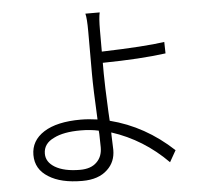

<svg xmlns="http://www.w3.org/2000/svg" viewBox="-48 -651 754 734"><g transform="rotate(-5 329.0 -284.0)"><path d="M239 34Q157 34 110 4Q61 -26 61 -81Q61 -136 111 -168Q161 -200 253 -200Q282 -200 317 -195Q311 -315 311 -370V-451V-532Q311 -584 306 -602H361Q356 -582 356 -533V-452Q523 -457 597 -468L598 -424Q502 -411 356 -409V-368Q356 -328 361 -221Q362 -197 363 -186Q497 -152 604 -52L579 -8Q486 -102 365 -141Q365 -138 365 -131Q367 -90 367 -74Q367 -28 336 1Q302 34 239 34ZM234 -9Q276 -9 298 -31Q320 -52 320 -88Q320 -101 319 -139Q318 -148 318 -152Q286 -159 249 -159Q183 -159 146 -140Q105 -121 105 -82Q105 -50 138 -30Q173 -9 234 -9Z"/></g></svg>

Font: GenSekiGothic TW L
Style: Regular
Weight: 300
Version: Version 1.501;PS 1;hotconv 16.6.51;makeotf.lib2.5.65220